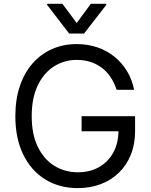

<svg xmlns="http://www.w3.org/2000/svg" viewBox="-20 -966 783 996"><path d="M383.8 9.8Q287.1 9.8 214.1 -35.6Q141.1 -81.1 100.3 -164.8Q59.6 -248.5 59.6 -363.3Q59.6 -449.7 82.8 -518.8Q106 -587.9 148.7 -636.7Q191.4 -685.5 249.8 -711.4Q308.1 -737.3 377.9 -737.3Q435.5 -737.3 485.4 -720.2Q535.2 -703.1 574.2 -671.4Q613.3 -639.6 639.4 -596.2Q665.5 -552.7 675.8 -500H585Q573.2 -536.1 554.4 -564.7Q535.6 -593.3 509.3 -613.5Q482.9 -633.8 450.2 -644.5Q417.5 -655.3 377.9 -655.3Q313.5 -655.3 260.5 -621.8Q207.5 -588.4 176 -523.2Q144.5 -458 144.5 -363.3Q144.5 -269 176.3 -204.1Q208 -139.2 262.2 -105.7Q316.4 -72.3 383.8 -72.3Q446.3 -72.3 493.7 -99.1Q541 -126 567.9 -175Q594.7 -224.1 594.7 -291L622.1 -285.2H403.3V-363.3H680.7V-285.2Q680.7 -217.8 658.7 -163.3Q636.7 -108.9 596.9 -70.3Q557.1 -31.7 502.9 -11Q448.7 9.8 383.8 9.8ZM303.7 -946.3 377.9 -846.7 451.2 -946.3H531.2V-940.4L416 -792H338.9L224.6 -940.4V-946.3Z"/></svg>

Font: Inter V
Style: 
Weight: 400
Designer: Rasmus Andersson
Foundry: rsms
Version: Version 4.000;git-a3f224843